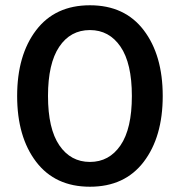

<svg xmlns="http://www.w3.org/2000/svg" viewBox="-20 -698 682 728"><path d="M525 -84.5Q453 10 321 10Q189 10 117 -84.5Q45 -179 45 -334Q45 -489 117 -583.5Q189 -678 321 -678Q453 -678 525 -583.5Q597 -489 597 -334Q597 -179 525 -84.5ZM321 -584Q247 -584 204.5 -520.5Q162 -457 162 -334Q162 -210 205 -147Q248 -84 321 -84Q394 -84 437 -147Q480 -210 480 -334Q480 -458 437 -521Q394 -584 321 -584Z"/></svg>

Font: Celebes SemiBold
Style: Regular
Weight: 600
Designer: Anugrah Pasau
Foundry: Lafontype
Version: Version 1.000